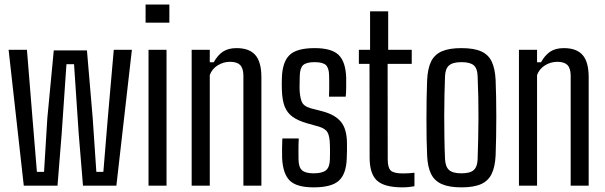

<svg xmlns="http://www.w3.org/2000/svg" viewBox="-20 -820 2672 848"><path d="M85 0 18 -600H99L123.5 -297.5L143 -61H174.5L189 -297.5L217.5 -597.5H364L389.5 -297.5L405.5 -61H436.5L456 -297.5L482.5 -600H562.5L494 0H346.5L327.5 -231L307 -536.5H273.5L252.5 -231L234 0Z M623 -720V-800H728V-720ZM636 0V-600H715.5V0Z M826.5 0V-600H906.5V-545H924Q941 -576 964.5 -591.8Q988 -607.5 1025 -607.5Q1080.5 -607.5 1107.2 -577.5Q1134 -547.5 1134.5 -481V0H1055V-487Q1054.5 -519 1040.5 -533Q1026.5 -547 996 -547Q967 -547 941.8 -531.5Q916.5 -516 906.5 -488.5V0Z M1365 7.5Q1289.5 7.5 1259.2 -23Q1229 -53.5 1226 -123Q1225.5 -145.5 1225.8 -166Q1226 -186.5 1227 -208.5H1299.5Q1298 -178 1298.2 -155Q1298.5 -132 1298.5 -115Q1299 -81 1314.2 -67.8Q1329.5 -54.5 1365 -54.5Q1403 -54.5 1419.5 -67.8Q1436 -81 1437 -115.5Q1437.5 -130 1437.5 -140.5Q1437.5 -151 1437.5 -160.8Q1437.5 -170.5 1437 -182.5Q1436 -218 1427 -234.8Q1418 -251.5 1389.5 -260.5L1334.5 -276Q1295 -287.5 1271.5 -304.8Q1248 -322 1237.2 -349.8Q1226.5 -377.5 1225 -421.5Q1224.5 -439.5 1224.5 -451.2Q1224.5 -463 1225 -476Q1227 -546 1258.8 -576.8Q1290.5 -607.5 1369.5 -607.5Q1444 -607.5 1475.2 -577.8Q1506.5 -548 1509 -477Q1509 -466.5 1509 -438.8Q1509 -411 1507 -393H1433Q1434 -409 1434 -426.5Q1434 -444 1434 -459.8Q1434 -475.5 1433.5 -486.5Q1433 -520 1419.2 -532.8Q1405.5 -545.5 1369.5 -545.5Q1333.5 -545.5 1319.2 -532.8Q1305 -520 1304 -486Q1304 -477 1303.5 -462Q1303 -447 1303 -429.5Q1304 -394 1312 -372.5Q1320 -351 1351.5 -342L1403.5 -328.5Q1459.5 -314 1486 -281.8Q1512.5 -249.5 1512.5 -185Q1512.5 -167 1512.5 -153.2Q1512.5 -139.5 1511.5 -121Q1509.5 -52.5 1477.2 -22.5Q1445 7.5 1365 7.5Z M1758 7.5Q1677.5 7.5 1645 -22.5Q1612.5 -52.5 1612.5 -124.5L1612 -538H1565V-600H1614.5V-770H1694.5V-600H1798.5V-538H1692L1692.5 -115.5Q1692.5 -79.5 1705.8 -66.8Q1719 -54 1759.5 -54Q1774.5 -54 1785.2 -54.8Q1796 -55.5 1810.5 -57V2.5Q1798.5 4.5 1785.8 6Q1773 7.5 1758 7.5Z M2018 7.5Q1964 7.5 1931.5 -6.8Q1899 -21 1883.8 -52Q1868.5 -83 1866.5 -133Q1865 -163.5 1864.2 -205.2Q1863.5 -247 1863.5 -293Q1863.5 -339 1864.2 -384.2Q1865 -429.5 1866.5 -466.5Q1869 -518 1884.2 -548.8Q1899.5 -579.5 1931.8 -593.5Q1964 -607.5 2018 -607.5Q2073 -607.5 2105 -593.2Q2137 -579 2151.8 -548Q2166.5 -517 2169 -466.5Q2170.5 -432.5 2171.2 -390.5Q2172 -348.5 2172 -303.8Q2172 -259 2171.2 -215Q2170.5 -171 2169 -133Q2166.5 -83 2151.5 -52Q2136.5 -21 2104.5 -6.8Q2072.5 7.5 2018 7.5ZM2018 -54.5Q2057.5 -54.5 2073 -69.5Q2088.5 -84.5 2089.5 -116.5Q2091 -162 2092 -207.2Q2093 -252.5 2093.2 -298.2Q2093.5 -344 2092.5 -390.5Q2091.5 -437 2089.5 -484Q2088.5 -517.5 2072.5 -531.5Q2056.5 -545.5 2018 -545.5Q1979.5 -545.5 1963 -530.8Q1946.5 -516 1945.5 -482.5Q1944 -442.5 1943 -398Q1942 -353.5 1942 -306.5Q1942 -259.5 1942.8 -211.8Q1943.5 -164 1945.5 -118Q1947 -84 1963.2 -69.2Q1979.5 -54.5 2018 -54.5Z M2272 0V-600H2352V-545H2369.5Q2386.5 -576 2410 -591.8Q2433.5 -607.5 2470.5 -607.5Q2526 -607.5 2552.8 -577.5Q2579.5 -547.5 2580 -481V0H2500.5V-487Q2500 -519 2486 -533Q2472 -547 2441.5 -547Q2412.5 -547 2387.2 -531.5Q2362 -516 2352 -488.5V0Z"/></svg>

Font: Big Shoulders Text Thin
Style: Regular
Weight: 400
Version: Version 2.002